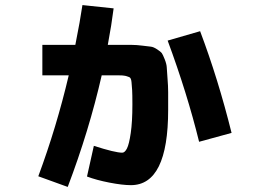

<svg xmlns="http://www.w3.org/2000/svg" viewBox="-20 -678 1040 757"><path d="M765 -119Q718 -310 641 -518L769 -555Q840 -367 893 -154ZM323 18 350 -103Q434 -76 462 -76Q472 -76 480.5 -92.5Q489 -109 495.5 -153.5Q502 -198 502 -266Q502 -307 501 -322.5Q500 -338 498.5 -354.5Q497 -371 489.5 -374Q482 -377 474 -379Q466 -381 446 -381H381Q331 -162 247 59L131 17Q203 -177 251 -381H147V-501H277Q296 -596 305 -658L428 -645Q420 -581 405 -501H448Q483 -501 500.5 -501Q518 -501 541.5 -498Q565 -495 575 -494Q585 -493 599.5 -483.5Q614 -474 618 -468.5Q622 -463 629.5 -444Q637 -425 637.5 -412Q638 -399 640.5 -368.5Q643 -338 643 -314.5Q643 -291 643 -245Q643 52 496 52Q463 52 411.5 42Q360 32 323 18Z"/></svg>

Font: M PLUS 1p ExtraBold
Style: Regular
Weight: 800
Version: Version 1.062